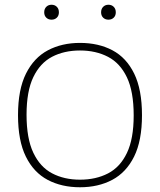

<svg xmlns="http://www.w3.org/2000/svg" viewBox="-20 -783 675 810"><path d="M317.5 7Q240 7 181 -24.2Q122 -55.5 89 -122.5Q56 -189.5 56 -297Q56 -405 89.5 -472.2Q123 -539.5 182 -570.8Q241 -602 317.5 -602Q395.5 -602 454.5 -570.8Q513.5 -539.5 546.2 -472.2Q579 -405 579 -297Q579 -189.5 545.8 -122.5Q512.5 -55.5 453.5 -24.2Q394.5 7 317.5 7ZM317.5 -25Q384.5 -25 435.8 -51.5Q487 -78 515.5 -137.8Q544 -197.5 544 -296Q544 -396.5 515.5 -456.5Q487 -516.5 435.8 -543.2Q384.5 -570 317.5 -570Q250.5 -570 199.8 -543.5Q149 -517 120.5 -457.5Q92 -398 92 -299Q92 -199 120.5 -138.8Q149 -78.5 199.8 -51.8Q250.5 -25 317.5 -25ZM437.5 -700Q424 -700 415.2 -708.5Q406.5 -717 406.5 -731Q406.5 -745.5 415.2 -754.2Q424 -763 437.5 -763Q451 -763 459.8 -754.2Q468.5 -745.5 468.5 -731Q468.5 -717 459.8 -708.5Q451 -700 437.5 -700ZM197.5 -700Q184 -700 175.2 -708.5Q166.5 -717 166.5 -731Q166.5 -745.5 175.2 -754.2Q184 -763 197.5 -763Q211 -763 219.8 -754.2Q228.5 -745.5 228.5 -731Q228.5 -717 219.8 -708.5Q211 -700 197.5 -700Z"/></svg>

Font: Encode Sans SC SemiExpanded Thin
Style: Regular
Weight: 250
Width: 6
Designer: Multiple Designers
Foundry: Impallari Type
Version: Version 3.002